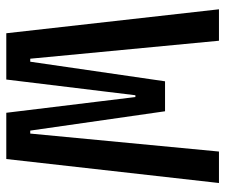

<svg xmlns="http://www.w3.org/2000/svg" viewBox="-74 -660 733 626"><g transform="rotate(90 293.0 -346.5)"><path d="M87.9 0 9.8 -693.4H112.3L170.9 -78.1H180.7L244.6 -517.6H342.3L309.6 -420.9H290L238.8 0ZM347.2 0 295.9 -420.9H276.4L244.6 -517.6H342.3L405.3 -78.1H415L473.6 -693.4H576.2L498 0Z"/></g></svg>

Font: Cascadia Code
Style: Regular
Weight: 400
Monospace: yes
Designer: Aaron Bell
Foundry: Saja Typeworks
Version: Version 2106.017